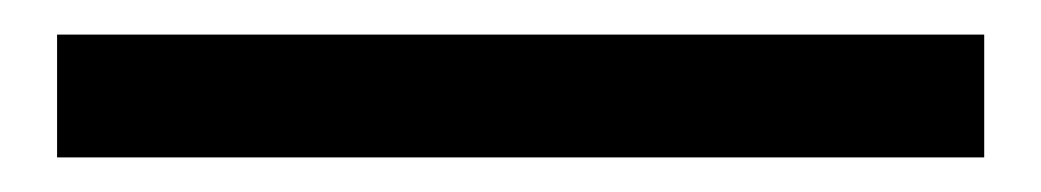

<svg xmlns="http://www.w3.org/2000/svg" viewBox="-20 77 602 111"><path d="M13 97V168H549V97Z"/></svg>

Font: コーポレート・ロゴ ver3 Medium
Style: Regular
Weight: 500
Designer: [KANA_main] LOGOTYPE.JP [Source Han Sans] Ryoko NISHIZUKA 西塚涼子 (kana, bopomofo & ideographs); Paul D. Hunt (Latin, Greek
Version: Version 12.001;FEAKit 1.0